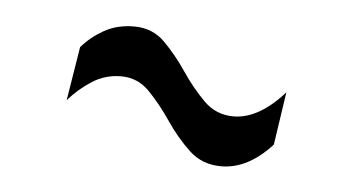

<svg xmlns="http://www.w3.org/2000/svg" viewBox="-28 -419 437 242"><g transform="rotate(5 190.5 -298.0)"><path d="M322 -248Q292 -215 258 -215Q234 -215 217.5 -230.5Q201 -246 187.5 -266Q174 -286 159 -301.5Q144 -317 123 -317Q103 -317 86.5 -306.5Q70 -296 57 -281L68 -349Q79 -362 95.5 -371.5Q112 -381 134 -381Q157 -381 172.5 -365.5Q188 -350 201.5 -330Q215 -310 230.5 -294.5Q246 -279 268 -279Q300 -279 332 -315Z"/></g></svg>

Font: Georama Condensed
Style: Italic
Weight: 400
Width: 3
Italic angle: -9°
Designer: Jean-Baptiste Levee
Foundry: Production Type
Version: Version 1.000